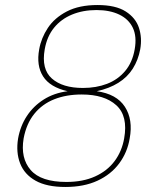

<svg xmlns="http://www.w3.org/2000/svg" viewBox="-20 -732 612 764"><path d="M240 12Q166 12 121.5 -13Q77 -38 60 -82Q43 -126 52 -181Q61 -231 87 -270.5Q113 -310 154 -336Q195 -362 249 -369Q179 -385 151.5 -428Q124 -471 136 -536Q144 -581 170.5 -621Q197 -661 246 -686.5Q295 -712 368 -712Q440 -712 480 -686.5Q520 -661 533 -621Q546 -581 538 -536Q530 -493 508.5 -459Q487 -425 451 -402.5Q415 -380 365 -369Q444 -358 477 -307Q510 -256 496 -181Q487 -126 454.5 -82Q422 -38 368 -13Q314 12 240 12ZM244 -8Q310 -8 358.5 -30Q407 -52 436 -91Q465 -130 474 -181Q490 -270 443 -313Q396 -356 305 -356Q244 -356 196 -337Q148 -318 116.5 -279Q85 -240 74 -181Q61 -103 102 -55.5Q143 -8 244 -8ZM310 -382Q363 -382 406 -398.5Q449 -415 478 -449.5Q507 -484 516 -536Q525 -587 508.5 -621.5Q492 -656 454.5 -674Q417 -692 364 -692Q310 -692 266.5 -674Q223 -656 195 -621.5Q167 -587 158 -536Q144 -457 186.5 -419.5Q229 -382 310 -382Z"/></svg>

Font: DM Sans 18pt Thin
Style: Italic
Weight: 250
Italic angle: -10°
Designer: Colophon Foundry, Jonny Pinhorn
Foundry: Colophon Foundry
Version: Version 4.004;gftools[0.9.30]